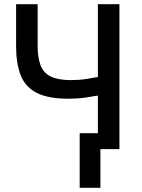

<svg xmlns="http://www.w3.org/2000/svg" viewBox="-20 -713 678 918"><path d="M361 185V-76H448V-256Q425 -252 388 -246.5Q351 -241 308 -241Q208 -241 153.5 -270Q99 -299 78 -355.5Q57 -412 57 -492V-693H160V-495Q160 -437 174 -400.5Q188 -364 223 -347Q258 -330 319 -330Q358 -330 393.5 -335.5Q429 -341 448 -345V-693H551V0H460V185Z"/></svg>

Font: Ubuntu Sans Medium
Style: Regular
Weight: 500
Designer: Dalton Maag Ltd
Foundry: Dalton Maag Ltd
Version: Version 1.006; ttfautohint (v1.8.4.7-5d5b)